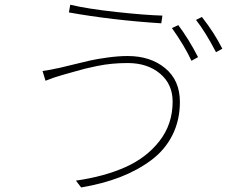

<svg xmlns="http://www.w3.org/2000/svg" viewBox="-20 -781 1040 826"><path d="M719.7 -660.2 747.1 -672.9Q793 -611.3 832 -535.2L803.7 -519.5Q774.4 -583 719.7 -660.2ZM823.2 -695.3 848.6 -708Q902.3 -639.6 936.5 -571.3L909.2 -556.6Q863.3 -644.5 823.2 -695.3ZM722.7 -343.8Q722.7 -418.9 668.5 -464.4Q614.3 -509.8 529.3 -509.8Q495.1 -509.8 462.9 -506.8Q430.7 -503.9 395.5 -496.6Q360.4 -489.3 343.3 -484.9Q326.2 -480.5 288.6 -469.7Q251 -459 247.1 -458Q214.8 -449.2 175.8 -433.6L163.1 -475.6Q180.7 -477.5 237.3 -489.3Q246.1 -491.2 293.5 -502.9Q340.8 -514.6 369.1 -521Q397.5 -527.3 443.8 -533.7Q490.2 -540 529.3 -540Q627 -540 690.4 -487.8Q753.9 -435.5 753.9 -342.8Q753.9 -263.7 721.7 -199.7Q689.5 -135.7 630.4 -91.8Q571.3 -47.9 496.6 -19Q421.9 9.8 329.1 25.4L306.6 -3.9Q428.7 -21.5 519.5 -62Q610.4 -102.5 666.5 -174.8Q722.7 -247.1 722.7 -343.8ZM276.4 -727.5 282.2 -760.7Q354.5 -743.2 480 -729.5Q605.5 -715.8 678.7 -713.9L673.8 -680.7Q461.9 -694.3 276.4 -727.5Z"/></svg>

Font: Gen Shin Gothic ExtraLight
Style: Regular
Weight: 100
Designer: [Source Han Sans]
Ryoko NISHIZUKA  (kana & ideographs); Paul D. Hunt (Latin, Greek & Cyrillic); Wenlong ZHANG  (bopomofo
Version: Version 1.002.20150607